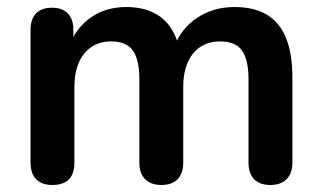

<svg xmlns="http://www.w3.org/2000/svg" viewBox="-20 -519 917 547"><path d="M129 8Q99 8 83 -8.5Q67 -25 67 -56V-434Q67 -465 83 -481Q99 -497 128 -497Q157 -497 173 -481Q189 -465 189 -434V-361L178 -391Q198 -441 240 -470Q282 -499 340 -499Q399 -499 437 -471Q475 -443 490 -385H476Q496 -438 542 -468.5Q588 -499 648 -499Q704 -499 740.5 -477Q777 -455 795 -410.5Q813 -366 813 -298V-56Q813 -25 796.5 -8.5Q780 8 750 8Q720 8 704 -8.5Q688 -25 688 -56V-293Q688 -349 669.5 -375Q651 -401 607 -401Q558 -401 530 -366.5Q502 -332 502 -271V-56Q502 -25 486 -8.5Q470 8 440 8Q410 8 393.5 -8.5Q377 -25 377 -56V-293Q377 -349 358.5 -375Q340 -401 297 -401Q248 -401 220 -366.5Q192 -332 192 -271V-56Q192 8 129 8Z"/></svg>

Font: Nunito
Style: Bold
Weight: 700
Designer: Vernon Adams
Foundry: Vernon Adams
Version: Version 3.602